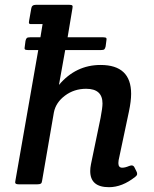

<svg xmlns="http://www.w3.org/2000/svg" viewBox="-20 -766 639 798"><path d="M57 0Q43 0 43 -8Q43 -11 44 -15L139 -558H96Q86 -558 83.5 -561Q81 -564 83 -573L86 -596Q88 -605 91.5 -608Q95 -611 105 -611H148L157 -666H114Q104 -665 101.5 -668Q99 -671 101 -680L110 -731Q112 -746 129 -746H268Q278 -746 280.5 -743Q283 -740 281 -731L261 -611H409Q419 -611 421.5 -608Q424 -605 422 -596L419 -573Q417 -564 413.5 -561Q410 -558 400 -558H251L225 -413Q295 -496 398 -496Q525 -496 525 -376Q525 -346 516 -303L473 -100Q472 -93 472 -88Q472 -69 488 -69Q500 -69 516.5 -76Q533 -83 539 -70L547 -54Q550 -49 550 -43Q550 -37 542 -31Q488 12 433 12Q355 12 355 -55Q355 -68 358 -83L398 -276Q406 -318 406 -336Q406 -397 338 -397Q288 -397 250 -368.5Q212 -340 204 -299L155 -15Q154 -6 150 -3Q146 0 136 0Z"/></svg>

Font: Crete Round
Style: Italic
Weight: 400
Designer: Veronika Burian
Foundry: TypeTogether
Version: Version 1.001; ttfautohint (v1.6)